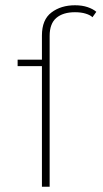

<svg xmlns="http://www.w3.org/2000/svg" viewBox="-20 -709 390 729"><path d="M46.9 -458V-482.4H139.2V-574.2Q139.2 -634.3 175.3 -661.6Q211.4 -689 264.6 -689Q292 -689 312.7 -681.9Q333.5 -674.8 345.7 -664.1L331.1 -643.6Q322.8 -651.9 305.4 -657.2Q288.1 -662.6 264.6 -662.6Q219.2 -662.6 193.8 -640.9Q168.5 -619.1 168.5 -572.8V0H139.2V-458Z"/></svg>

Font: Estedad-FD Thin
Style: Regular
Weight: 100
Designer: Amin Abedi
Version: Version 7.3